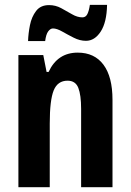

<svg xmlns="http://www.w3.org/2000/svg" viewBox="-20 -775 541 795"><path d="M301.8 -557.1Q371.1 -557.1 408.4 -507.1Q445.8 -457 445.8 -361.8V0H315.9V-324.2Q315.9 -381.8 304.2 -411.4Q292.5 -440.9 259.8 -440.9Q218.8 -440.9 202.4 -400.9Q186 -360.8 186 -263.2V0H56.2V-546.9H159.2L172.9 -477.1H181.2Q218.3 -557.1 301.8 -557.1ZM96.2 -605Q97.2 -636.2 104 -670.7Q110.8 -705.1 129.4 -729.5Q147.9 -753.9 183.1 -753.9Q210 -753.9 233.4 -741.2Q256.8 -728.5 278.6 -715.8Q300.3 -703.1 321.3 -703.1Q335 -703.1 341.8 -716.8Q348.6 -730.5 352.1 -754.9H423.3Q421.9 -682.6 397 -644.3Q372.1 -606 335.9 -606Q310.5 -606 285.2 -618.9Q259.8 -631.8 237.5 -644.5Q215.3 -657.2 199.2 -657.2Q188.5 -657.2 179.4 -644.8Q170.4 -632.3 167 -605Z"/></svg>

Font: Open Sans Condensed
Style: Bold
Weight: 700
Width: 3
Designer: Monotype Design Team
Foundry: Monotype Imaging Inc.
Version: Version 3.003; ttfautohint (v1.8.4)